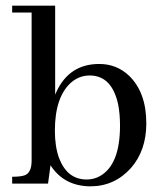

<svg xmlns="http://www.w3.org/2000/svg" viewBox="-20 -655 578 685"><path d="M301.8 9.8Q388.7 9.8 447.3 -55.7Q502 -118.2 502 -214.8Q502 -326.2 439.5 -385.7Q395.5 -426.8 334 -426.8Q226.6 -426.8 180.7 -326.2Q178.7 -321.3 176.8 -317.4V-634.8H23.4V-610.4H92.8V-82Q92.8 -38.1 67.4 -29.3Q52.7 -24.4 23.4 -24.4V0H151.4L160.2 -65.4Q208 8.8 301.8 9.8ZM299.8 -385.7Q378.9 -385.7 401.4 -283.2Q408.2 -249 408.2 -207Q408.2 -66.4 335.9 -26.4Q314.5 -14.6 289.1 -14.6Q219.7 -14.6 190.4 -91.8Q175.8 -132.8 175.8 -188.5Q175.8 -309.6 234.4 -361.3Q263.7 -385.7 299.8 -385.7Z"/></svg>

Font: Abhaya Libre Medium
Style: Regular
Weight: 500
Designer: Pushpananda Ekanayake, Sol Matas, Pathum Egodawatta
Foundry: Mooniak
Version: Version 1.050 ; ttfautohint (v1.6)